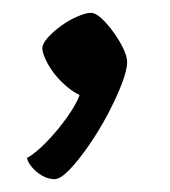

<svg xmlns="http://www.w3.org/2000/svg" viewBox="-20 -152 264 299"><path d="M65 127Q55 127 45.5 121.5Q36 116 29.5 108Q23 100 22 94Q35 87 52.5 69Q70 51 84.5 30.5Q99 10 104 -4Q91 -10 77 -23.5Q63 -37 54.5 -52.5Q46 -68 46 -77Q46 -84 54.5 -93.5Q63 -103 75.5 -112Q88 -121 101 -126.5Q114 -132 121 -132Q129 -132 138.5 -123Q148 -114 157 -101.5Q166 -89 172 -76.5Q178 -64 178 -55Q178 -43 169.5 -21Q161 1 147.5 26.5Q134 52 118 75Q102 98 88 112.5Q74 127 65 127Z"/></svg>

Font: Texturina Medium 12pt
Style: Regular
Weight: 400
Version: Version 1.002